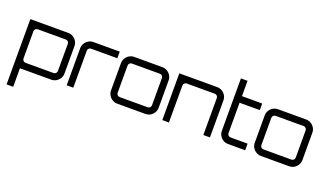

<svg xmlns="http://www.w3.org/2000/svg" viewBox="-87 -1389 3819 2238"><g transform="rotate(20 1823.0 -270.0)"><path d="M54 230V-580H524Q557 -580 584.5 -563.5Q612 -547 628.5 -519.5Q645 -492 645 -459V-121Q645 -88 628.5 -60.5Q612 -33 584.5 -16.5Q557 0 524 0H136V230ZM176 -82H524Q540 -82 551.5 -93.5Q563 -105 563 -121V-459Q563 -475 551.5 -486.5Q540 -498 524 -498H176Q160 -498 148 -486.5Q136 -475 136 -459V-121Q136 -105 148 -93.5Q160 -82 176 -82Z M716 0V-459Q716 -492 732.5 -519.5Q749 -547 776.5 -563.5Q804 -580 837 -580H1163V-498H837Q821 -498 809.5 -486.5Q798 -475 798 -459V0Z M1343 0Q1310 0 1282.5 -16.5Q1255 -33 1238.5 -60.5Q1222 -88 1222 -121V-459Q1222 -492 1238.5 -519.5Q1255 -547 1282.5 -563.5Q1310 -580 1343 -580H1691Q1725 -580 1752.5 -563.5Q1780 -547 1796.5 -519.5Q1813 -492 1813 -459V-121Q1813 -88 1796.5 -60.5Q1780 -33 1752.5 -16.5Q1725 0 1691 0H1343ZM1343 -82H1691Q1707 -82 1718.5 -93.5Q1730 -105 1730 -121V-459Q1730 -475 1718.5 -486.5Q1707 -498 1691 -498H1343Q1327 -498 1315.5 -486.5Q1304 -475 1304 -459V-121Q1304 -105 1315.5 -93.5Q1327 -82 1343 -82Z M1902 0V-580H2372Q2405 -580 2432.5 -563.5Q2460 -547 2476.5 -519.5Q2493 -492 2493 -459V0H2411V-459Q2411 -475 2399.5 -486.5Q2388 -498 2372 -498H2024Q2008 -498 1996 -486.5Q1984 -475 1984 -459V0Z M2718 0Q2684 0 2656.5 -16.5Q2629 -33 2613 -60.5Q2597 -88 2597 -121V-770H2679V-580H2930V-498H2679V-121Q2679 -105 2690.5 -93.5Q2702 -82 2718 -82H2930V0H2718Z M3126 0Q3093 0 3065.5 -16.5Q3038 -33 3021.5 -60.5Q3005 -88 3005 -121V-459Q3005 -492 3021.5 -519.5Q3038 -547 3065.5 -563.5Q3093 -580 3126 -580H3474Q3508 -580 3535.5 -563.5Q3563 -547 3579.5 -519.5Q3596 -492 3596 -459V-121Q3596 -88 3579.5 -60.5Q3563 -33 3535.5 -16.5Q3508 0 3474 0H3126ZM3126 -82H3474Q3490 -82 3501.5 -93.5Q3513 -105 3513 -121V-459Q3513 -475 3501.5 -486.5Q3490 -498 3474 -498H3126Q3110 -498 3098.5 -486.5Q3087 -475 3087 -459V-121Q3087 -105 3098.5 -93.5Q3110 -82 3126 -82Z"/></g></svg>

Font: Orbitron
Style: Regular
Weight: 400
Designer: Matt McInerney
Foundry: The League of Moveable Type
Version: Version 2.001